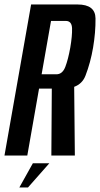

<svg xmlns="http://www.w3.org/2000/svg" viewBox="-50 -695 447 858"><path d="M-30 0 89 -675H296.5Q376 -675 376.8 -612.8Q377.5 -550.5 366 -482.5Q354.5 -415 332 -357Q318 -320.5 281.5 -307L284.5 0H179.5L181.5 -299H124.5L72 0ZM136 -363H202Q229 -363 241.8 -396Q254.5 -429 264 -482Q273 -534.5 272 -568Q271 -601.5 244 -601.5H178ZM36.4 142.8 96.8 34.7H170.4L75 142.8Z"/></svg>

Font: Anybody Condensed Medium
Style: Italic
Weight: 500
Width: 3
Italic angle: -10°
Designer: Tyler Finck
Foundry: Etcetera Type Company
Version: Version 1.010; ttfautohint (v1.8.3) -l 8 -r 50 -G 200 -x 14 